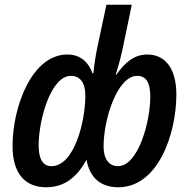

<svg xmlns="http://www.w3.org/2000/svg" viewBox="-20 -780 793 810"><path d="M175 10C254 10 306 -35 345 -106C359 -28 407 10 479 10C648 10 724 -217 724 -381C724 -490 678 -550 601 -550C545 -550 506 -515 471 -465H468C473 -479 487 -527 496 -568L536 -760H429L391 -582C384 -549 378 -510 374 -471H370C354 -517 320 -550 264 -550C115 -550 33 -331 33 -164C33 -51 83 10 175 10ZM478 -79C439 -79 417 -110 417 -162C417 -278 475 -460 559 -460C596 -460 614 -432 614 -373C614 -261 561 -79 478 -79ZM197 -79C161 -79 143 -109 143 -167C143 -273 194 -460 279 -460C319 -460 340 -430 340 -376C340 -269 294 -79 197 -79Z"/></svg>

Font: Noto Sans Display SemiCondensed Medium
Style: Italic
Weight: 500
Width: 4
Italic angle: -12°
Designer: Monotype Design Team
Foundry: Monotype Imaging Inc.
Version: Version 1.900